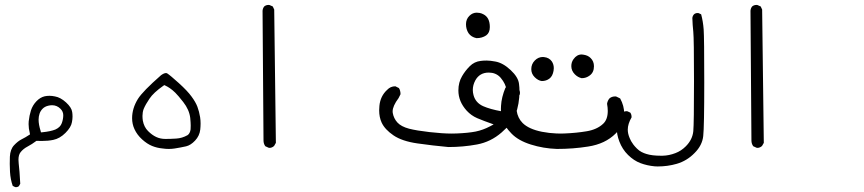

<svg xmlns="http://www.w3.org/2000/svg" viewBox="-20 -444 3540 787"><path d="M42 322.8Q43.9 323.2 45.2 323.2Q46.4 323.2 47.9 323Q49.3 322.8 51.3 322.3Q54.7 321.3 57.6 318.8L63 309.1Q60.1 252.9 56.6 225.6Q55.7 217.8 55.7 210.9Q55.7 190.4 64.5 179.7Q75.2 166 93.3 156.5Q111.3 147 129.4 133.3Q141.6 133.8 150.9 133.8Q177.2 133.8 198.2 129.4Q225.1 124 248.3 100.8Q271.5 77.6 274.9 56.6Q277.3 44.4 277.3 33.9Q277.3 23.4 275.9 15.1Q273.4 -3.4 250.7 -24.2Q228 -44.9 205.1 -48.8Q193.4 -51.3 182.9 -51.3Q172.4 -51.3 163.1 -49.3Q144.5 -44.9 129.2 -28.8Q113.8 -12.7 106.9 8.3Q100.1 29.8 97.7 53.2Q97.2 59.1 97.2 64.9Q97.2 82.5 102.1 101.6L103 106.9Q84 119.6 67.9 127.4Q53.2 134.8 37.6 151.4Q22 168 20.5 198.2Q20 211.9 20 228Q20 244.1 21 260.7Q22.9 292 32.2 317.9ZM138.2 46.4Q138.2 33.7 142.1 22Q146 10.3 154.8 1.5Q163.6 -7.3 177.7 -10.7Q186 -12.7 193.4 -12.7Q213.4 -12.7 228 2Q239.3 13.2 239.3 28.3Q239.3 43.9 233.4 60.5Q227.5 77.6 207 86.9Q187.5 94.7 153.8 98.1L147.9 98.6L146.5 92.8Q138.2 66.4 138.2 46.4Z M696.3 164.6Q721.2 160.6 742.7 155.8Q761.7 151.4 779.8 132.1Q797.9 112.8 800.8 87.4Q802.2 74.7 802.2 62Q802.2 49.3 800.3 36.6Q796.4 12.7 789.1 -6.6Q781.7 -25.9 765.1 -48.3Q748.5 -71.3 712.9 -103.5Q677.2 -135.7 665.5 -143.1Q663.1 -144.5 660.2 -144.5Q652.3 -144.5 640.1 -135.7Q565.4 -70.3 545.4 -38.6Q521.5 0 521.5 40.5Q521.5 64.5 531.2 85.4Q542 108.9 562.5 127.4Q583 146 603.5 154.3Q624 162.6 646.5 164.6Q659.2 166.5 671.6 166.5Q684.1 166.5 696.3 164.6ZM565.4 50.3Q564 40.5 564 31.2Q564 16.1 568.8 2.9Q576.7 -16.1 592.8 -39.6Q608.9 -64 649.9 -92.8L653.8 -95.2Q668 -88.4 676.3 -82.5Q687 -75.2 698.5 -64Q710 -52.7 731 -25.9Q755.9 5.9 759.8 39.6Q761.7 60.1 761.7 70.6Q761.7 81.1 761.2 86.4Q758.8 103 749 109.9Q726.6 122.6 702.1 124Q678.7 125.5 658 125.5Q637.2 125.5 620.1 117.4Q603 109.4 586.7 93Q570.3 76.7 565.4 50.3Z M1081.1 161.6Q1082.5 162.1 1085.7 162.1Q1088.9 162.1 1093.8 160.4Q1098.6 158.7 1103.5 154.3L1110.8 141.6L1104 -404.8L1098.1 -417.5L1085 -423.3Q1083 -423.8 1081.1 -423.8Q1070.3 -423.8 1063 -417.5Q1057.1 -410.2 1056.2 -399.9L1060.1 131.8Q1060.1 145 1067.4 155.3Z M1600.1 -90.3Q1580.6 -90.3 1566.9 -75.7Q1539.1 -50.3 1535.2 -10.3Q1534.2 -1 1534.2 8.3Q1534.2 36.6 1544.4 58.6Q1557.6 86.9 1592.8 110.8Q1627.9 134.8 1690.7 143.8Q1753.4 152.8 1817.9 158.7Q1878.4 158.7 1935.1 148.2Q1991.7 137.7 2036.1 98.9Q2080.6 60.1 2092.3 28.3Q2109.4 -18.6 2109.4 -70.3Q2109.4 -85.9 2107.4 -100.1Q2104.5 -127.4 2073.2 -156.7Q2041.5 -186.5 2009.8 -191.9Q1989.3 -195.8 1974.6 -195.8Q1960 -195.8 1950.2 -194.3Q1924.3 -191.4 1905.5 -172.6Q1886.7 -153.8 1874 -131.8Q1858.9 -106.4 1858.9 -73.2Q1858.9 -27.8 1893.1 9.8Q1911.6 29.8 1936 40.3Q1960.4 50.8 2003.4 65.9L1988.8 73.7Q1960.4 88.9 1929.7 95.2Q1899.4 101.1 1853.5 103Q1843.3 103.5 1832 103.5Q1793.9 103.5 1740.5 97.4Q1687 91.3 1656.7 83.5Q1624 74.7 1608.9 58.1Q1593.8 41.5 1589.8 18.6Q1589.4 16.1 1589.4 12.7Q1589.4 -9.3 1613.8 -42L1621.6 -57.6Q1621.6 -58.1 1621.6 -60.1Q1621.6 -62 1621.3 -64.9Q1621.1 -67.9 1620.1 -71.3Q1618.7 -77.6 1615.2 -83L1600.6 -90.3Q1600.1 -90.3 1600.1 -90.3ZM1918 -75.2Q1918 -95.2 1928.2 -114.3Q1945.8 -146.5 1983.4 -146.5Q2011.2 -146.5 2029.3 -128.4L2033.2 -124Q2052.7 -100.6 2057.1 -73.2Q2057.6 -67.9 2057.6 -61.5Q2057.6 -35.6 2043.9 7.3L2042 13.2L2035.6 12.2Q1989.3 3.9 1960.4 -8.8Q1929.2 -22.9 1920.9 -54.2Q1918 -64.9 1918 -75.2ZM1987.8 -333Q1987.8 -372.6 1960.9 -385.7Q1953.6 -389.6 1946.3 -390.9Q1939 -392.1 1934.1 -392.1Q1917 -392.1 1903.8 -378.9Q1890.1 -365.2 1890.1 -344.7Q1890.1 -324.2 1900.4 -308.1Q1911.6 -292 1933.1 -287.6Q1956.1 -287.6 1972.7 -298.8Q1987.8 -309.6 1987.8 -333Z M2033.2 2.4Q2033.2 29.8 2040 49.8Q2048.3 74.2 2076.7 103.5Q2104.5 132.3 2155.8 148.4Q2207 164.6 2262.7 166.5Q2329.6 166.5 2390.6 156.7Q2460.9 146 2503.9 103Q2533.2 73.7 2537.6 38.6Q2538.6 30.3 2538.6 22Q2538.6 -10.3 2522 -40.5L2505.9 -48.3Q2503.9 -48.8 2502 -48.8Q2487.3 -48.8 2478 -40.5Q2470.2 -31.2 2468.3 -18.6Q2471.2 -2.9 2471.2 10.7Q2471.2 45.9 2452.1 63.5Q2427.2 86.9 2385 94Q2342.8 101.1 2295.9 103Q2287.1 103.5 2279.3 103.5Q2271.5 103.5 2259.8 103Q2232.9 102.1 2201.7 96.2Q2147.5 85.4 2122.1 60.1Q2102.1 40 2097.7 9.3Q2096.7 2.4 2096.7 -4.9Q2096.7 -31.7 2110.8 -57.6Q2111.3 -60.1 2111.3 -64Q2111.3 -67.9 2109.6 -73.7Q2107.9 -79.6 2103.5 -85L2086.4 -93.8Q2082.5 -94.2 2079.1 -94.2Q2063.5 -94.2 2051.8 -84.5Q2035.6 -45.4 2033.7 -10.3Q2033.2 -3.9 2033.2 2.4ZM2250 -164.6Q2250 -179.7 2242.2 -191.9Q2231 -208 2210 -210Q2207.5 -210.4 2205.1 -210.4Q2186.5 -210.4 2172.4 -196.3Q2157.7 -181.6 2157.7 -160.6Q2157.7 -141.6 2171.6 -127.7Q2185.5 -113.8 2200.7 -111.8Q2219.2 -111.8 2232.4 -122.1Q2245.1 -131.8 2249 -153.8Q2250 -159.2 2250 -164.6ZM2414.6 -172.4Q2414.6 -192.9 2400.9 -206.1Q2390.6 -216.8 2372.6 -219.7Q2368.2 -220.7 2364.3 -220.7Q2344.2 -220.7 2330.6 -201.2Q2321.8 -189 2321.8 -172.9Q2321.8 -153.8 2336.4 -139.2Q2348.6 -127 2364.3 -123.5Q2382.8 -123.5 2397.5 -134.8Q2414.6 -147.5 2414.6 -172.4Z M2507.8 79.6Q2507.8 107.4 2518.6 135.7Q2530.8 168 2554.4 191.2Q2578.1 214.4 2605 224.6Q2632.3 234.9 2663.6 237.8Q2669.9 238.3 2675.8 238.3Q2716.8 238.3 2753.9 227.5Q2795.9 215.3 2827.1 183.1Q2858.4 151.9 2862.5 113.8Q2866.7 75.7 2866.7 -106.9Q2866.7 -289.6 2864.3 -323Q2861.8 -356.4 2854 -385.3L2843.8 -390.1Q2841.8 -390.6 2839.8 -390.6Q2830.6 -390.6 2824.7 -385.3Q2818.8 -378.9 2817.9 -370.1Q2818.8 -341.3 2821.8 -313.5Q2824.7 -284.7 2824.7 -111.3Q2824.7 62 2821.8 93.8Q2818.4 128.4 2791 155.8Q2772 174.8 2748.5 183.6Q2722.2 193.8 2695.8 194.3Q2692.4 194.3 2689 194.3Q2652.3 194.3 2629.4 187Q2619.6 184.1 2609.6 179Q2599.6 173.8 2590.6 164.8Q2581.5 155.8 2575.9 148.2Q2570.3 140.6 2566.9 134.5Q2563.5 128.4 2561 122.1Q2553.2 104 2553.2 87.4Q2553.2 64 2568.8 37.1Q2568.8 36.1 2568.8 35.6Q2568.8 24.9 2563.5 17.6L2551.8 12.2Q2549.8 11.7 2546.6 11.7Q2543.5 11.7 2538.8 13.2Q2534.2 14.6 2529.3 19Q2510.3 39.6 2508.3 70.8Q2507.8 75.2 2507.8 79.6Z M3081.1 161.6Q3082.5 162.1 3085.7 162.1Q3088.9 162.1 3093.8 160.4Q3098.6 158.7 3103.5 154.3L3110.8 141.6L3104 -404.8L3098.1 -417.5L3085 -423.3Q3083 -423.8 3081.1 -423.8Q3070.3 -423.8 3063 -417.5Q3057.1 -410.2 3056.2 -399.9L3060.1 131.8Q3060.1 145 3067.4 155.3Z"/></svg>

Font: Bakudai
Style: ExtraLight
Weight: 200
Version: Version 1.48